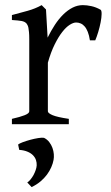

<svg xmlns="http://www.w3.org/2000/svg" viewBox="-20 -489 436 756"><path d="M376 -450.7Q380.4 -447.8 380.1 -433.6Q379.9 -419.4 376.2 -400.9Q372.6 -382.3 366.7 -362.8Q360.8 -343.3 355 -330.1H334Q331.1 -349.6 325.7 -363.3Q320.3 -377 313.2 -385Q306.2 -393.1 297.6 -396.7Q289.1 -400.4 279.8 -400.4Q269 -400.4 254.6 -391.4Q240.2 -382.3 225.1 -363Q210 -343.8 195.1 -313.7Q180.2 -283.7 168.5 -242.2V-50.8Q168.5 -43.5 186.8 -35.6Q205.1 -27.8 251 -21V0H26.9V-21Q59.1 -28.3 77.1 -35.4Q95.2 -42.5 95.2 -50.8V-335Q95.2 -351.1 94.2 -362.1Q93.3 -373 91.8 -379.9Q90.3 -386.7 88.1 -390.6Q85.9 -394.5 84 -397Q80.6 -400.4 76.4 -402.6Q72.3 -404.8 65.7 -406.2Q59.1 -407.7 49.8 -408.4Q40.5 -409.2 26.9 -410.2V-429.7Q58.6 -438 89.1 -446.5Q119.6 -455.1 144 -468.8L161.1 -451.7L167.5 -340.8Q180.7 -367.7 196 -391.1Q211.4 -414.6 229 -431.9Q246.6 -449.2 265.9 -459Q285.2 -468.8 306.2 -468.8Q321.8 -468.8 339.8 -464.8Q357.9 -460.9 376 -450.7ZM190.9 140.6Q188.5 154.3 181.9 169.4Q175.3 184.6 164.8 198.7Q154.3 212.9 139.2 225.6Q124 238.3 104.5 247.6L87.4 229.5Q93.8 225.6 100.3 217.5Q106.9 209.5 112.1 200Q117.2 190.4 120.6 180.4Q124 170.4 124.5 162.1Q125 151.4 121.6 141.1Q118.2 130.9 109.9 122.3Q101.6 113.8 88.1 108.2Q74.7 102.5 55.7 101.1L51.3 80.1Q55.7 76.2 69.3 71Q83 65.9 99.1 61.5Q115.2 57.1 130.4 54.7Q145.5 52.2 153.3 53.7Q165.5 59.6 173.8 70.3Q182.1 81.1 186.5 93.3Q190.9 105.5 191.9 117.9Q192.9 130.4 190.9 140.6Z"/></svg>

Font: Noto Serif Devanagari
Style: Regular
Weight: 400
Designer: Monotype Design Team
Foundry: Monotype Imaging Inc.
Version: Version 1.01